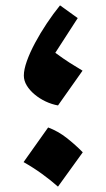

<svg xmlns="http://www.w3.org/2000/svg" viewBox="-20 -668 394 712"><path d="M202.6 -648.1Q177.1 -616.7 153.1 -580.6Q129.1 -544.6 109.9 -508.6Q90.7 -472.7 79.5 -441.2Q68.4 -409.7 68.4 -387.7Q68.4 -368.8 79.3 -350.8Q90.3 -332.8 108.6 -317.6Q126.8 -302.4 149.4 -291.7Q172 -281.1 195.1 -277L286.1 -405.9Q263 -419.6 239.1 -434.8Q215.2 -450 185.1 -472.2L268.2 -600.9ZM158.5 -195.3 67.4 -66.9Q104 -46.2 135.7 -23.2Q167.5 -0.2 195 24.1L286.9 -103.2Q259.8 -131 227.5 -156.3Q195.3 -181.6 158.5 -195.3Z"/></svg>

Font: Pinar FD VF
Style: Regular
Weight: 300
Designer: Amin Abedi
Version: Version 2.000